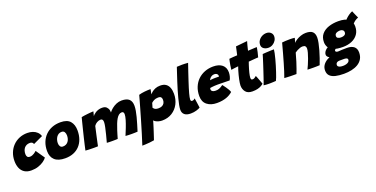

<svg xmlns="http://www.w3.org/2000/svg" viewBox="-23 -1693 5689 2903"><g transform="rotate(-20 2821.0 -241.5)"><path d="M468 -107.5Q449 -80 412 -54Q375 -28 324.2 -11Q273.5 6 212.5 6Q145 6 101.8 -22.5Q58.5 -51 38 -100.8Q17.5 -150.5 17.5 -214Q17.5 -286.5 41.8 -347.5Q66 -408.5 110 -453.5Q154 -498.5 213.2 -523.2Q272.5 -548 343 -548Q390 -548 429.8 -534.2Q469.5 -520.5 497.8 -493.5Q526 -466.5 538 -427.5L383.5 -355.5Q383 -358.5 380.5 -364.5Q378 -370.5 372 -377.2Q366 -384 355.2 -388.5Q344.5 -393 327 -393Q298 -393 275.8 -382.5Q253.5 -372 238.2 -353.5Q223 -335 215.5 -310Q208 -285 208 -256.5Q208 -231 219.5 -213.8Q231 -196.5 261.5 -196.5Q280.5 -196.5 298.5 -203.2Q316.5 -210 331.2 -219.5Q346 -229 356.2 -237.8Q366.5 -246.5 370 -250.5Z M756.5 8.5Q643.5 8.5 587.8 -42.8Q532 -94 532 -187.5Q532 -265 556.5 -327.8Q581 -390.5 625.8 -435.5Q670.5 -480.5 732.2 -504.8Q794 -529 868.5 -529Q977.5 -529 1025 -473.2Q1072.5 -417.5 1072.5 -324Q1072.5 -248 1050.8 -186.8Q1029 -125.5 987.8 -81.8Q946.5 -38 888.2 -14.8Q830 8.5 756.5 8.5ZM783.5 -171Q812 -171 833.2 -181.8Q854.5 -192.5 868.8 -211.5Q883 -230.5 890 -255Q897 -279.5 897 -307Q897 -339 883.2 -362.8Q869.5 -386.5 836 -386.5Q810 -386.5 789.5 -374.8Q769 -363 754.8 -342.8Q740.5 -322.5 733 -297.2Q725.5 -272 725.5 -245Q725.5 -213 739.8 -192Q754 -171 783.5 -171Z M1080 3.5Q1086 -26 1097.8 -77.2Q1109.5 -128.5 1124.2 -189.2Q1139 -250 1153.8 -309.8Q1168.5 -369.5 1181 -418Q1193.5 -466.5 1200 -491.5Q1216 -495.5 1242.2 -499.2Q1268.5 -503 1298.2 -506.2Q1328 -509.5 1354.2 -511.5Q1380.5 -513.5 1396 -513.5Q1394 -505 1391.2 -494.8Q1388.5 -484.5 1386 -474.5Q1383.5 -464.5 1381.5 -456.2Q1379.5 -448 1378 -442.5Q1383 -451 1396.2 -464Q1409.5 -477 1430 -489.8Q1450.5 -502.5 1477.2 -511Q1504 -519.5 1536 -519.5Q1583.5 -519.5 1607 -496Q1630.5 -472.5 1637 -441.5Q1639 -433 1639.2 -423.8Q1639.5 -414.5 1639.5 -406Q1660 -434.5 1692.8 -461Q1725.5 -487.5 1766.2 -504.8Q1807 -522 1850.5 -522Q1933 -522 1971 -486.8Q2009 -451.5 2009 -380Q2009 -345 2001.5 -301.8Q1994 -258.5 1981.2 -209.2Q1968.5 -160 1952.2 -106.2Q1936 -52.5 1918.5 4Q1895.5 5 1871.2 5.8Q1847 6.5 1823.5 6.5Q1798.5 6.5 1773.8 5.5Q1749 4.5 1725 2.5Q1747.5 -51 1771 -111Q1794.5 -171 1810.2 -224.2Q1826 -277.5 1826 -310.5Q1826 -353 1793 -353Q1766.5 -353 1745 -336.2Q1723.5 -319.5 1705 -288.8Q1686.5 -258 1670 -215.5Q1653.5 -173 1637 -122Q1627.5 -93 1618.2 -61.2Q1609 -29.5 1599 4.5Q1587 5 1564.8 5.8Q1542.5 6.5 1517.5 6.5Q1488 6.5 1461.2 5.8Q1434.5 5 1424 3.5Q1440.5 -57 1456.2 -118Q1472 -179 1482.2 -229Q1492.5 -279 1492.5 -306Q1492.5 -331.5 1483.2 -345Q1474 -358.5 1453.5 -358.5Q1439.5 -358.5 1424.5 -354Q1409.5 -349.5 1395 -341.5Q1380.5 -333.5 1368.2 -322Q1356 -310.5 1347 -296.5Q1329 -217 1314.2 -150Q1299.5 -83 1290.5 -41Q1281.5 1 1280.5 7Q1274 7.5 1252.8 8Q1231.5 8.5 1215.5 8.5Q1175.5 8.5 1136.2 7Q1097 5.5 1080 3.5Z M1914 227.5Q1942 141.5 1970.5 48Q1999 -45.5 2025.5 -135.8Q2052 -226 2074 -303.2Q2096 -380.5 2111.5 -435Q2127 -489.5 2132.5 -511Q2174.5 -523.5 2225.2 -528.8Q2276 -534 2323 -534Q2320 -515.5 2316 -494.8Q2312 -474 2307 -456Q2318 -468 2340 -486.5Q2362 -505 2396 -519.5Q2430 -534 2476.5 -534Q2533.5 -534 2567.8 -509.8Q2602 -485.5 2617.2 -443.2Q2632.5 -401 2632.5 -346Q2632.5 -257.5 2594.8 -185Q2557 -112.5 2488.5 -69.5Q2420 -26.5 2327.5 -26.5Q2299 -26.5 2271.2 -34.5Q2243.5 -42.5 2223.5 -54.2Q2203.5 -66 2198.5 -77Q2195 -64 2186.8 -36.2Q2178.5 -8.5 2167.5 26.5Q2156.5 61.5 2144.8 97.2Q2133 133 2123 163.2Q2113 193.5 2107 211Q2072.5 217.5 2035.2 221Q1998 224.5 1965.8 226Q1933.5 227.5 1914 227.5ZM2338.5 -219.5Q2370.5 -219.5 2394.2 -230.2Q2418 -241 2431.5 -262.8Q2445 -284.5 2445 -317Q2445 -343.5 2433.2 -359.2Q2421.5 -375 2385 -375Q2365.5 -375 2349 -371Q2332.5 -367 2319.2 -360.5Q2306 -354 2295 -346Q2284 -338 2275 -329.5Q2274 -325 2272 -317.8Q2270 -310.5 2267.5 -302Q2265 -293.5 2262.5 -285.2Q2260 -277 2258 -270.2Q2256 -263.5 2254.5 -259.5Q2260 -251 2269 -241.8Q2278 -232.5 2294.2 -226Q2310.5 -219.5 2338.5 -219.5Z M2924.5 -17.5Q2904.5 -4 2862.2 8.8Q2820 21.5 2769.5 21.5Q2705.5 21.5 2672 -6.2Q2638.5 -34 2638.5 -84.5Q2638.5 -114 2647.2 -160Q2656 -206 2670.8 -262.5Q2685.5 -319 2703.8 -380.5Q2722 -442 2741.8 -502.8Q2761.5 -563.5 2779.8 -618Q2798 -672.5 2812 -714.5Q2857 -717.5 2894.5 -717.5Q2918 -717.5 2941 -716.5Q2964 -715.5 2992.5 -713Q2966.5 -637 2944.5 -572Q2922.5 -507 2904.8 -452.5Q2887 -398 2873.2 -354Q2859.5 -310 2850.5 -276.2Q2841.5 -242.5 2836.8 -218.8Q2832 -195 2832 -181Q2832 -167 2836.8 -159.2Q2841.5 -151.5 2853.5 -151.5Q2869 -151.5 2880.5 -157.5Q2892 -163.5 2901.5 -173.5Q2903 -166 2906.5 -143.5Q2910 -121 2913.8 -93.8Q2917.5 -66.5 2920.8 -44.8Q2924 -23 2924.5 -17.5Z M3453 -76Q3432 -57 3406.2 -41.5Q3380.5 -26 3349.2 -15Q3318 -4 3280.2 2Q3242.5 8 3197.5 8Q3099.5 8 3039.2 -40.5Q2979 -89 2979 -181.5Q2979 -262 3005.8 -326.5Q3032.5 -391 3080 -436.8Q3127.5 -482.5 3190.8 -507Q3254 -531.5 3327.5 -531.5Q3420 -531.5 3471.5 -489Q3523 -446.5 3523 -368Q3523 -337.5 3515 -305Q3507 -272.5 3492 -247.5Q3484 -248 3457 -248.5Q3430 -249 3396.8 -249.5Q3363.5 -250 3336.2 -250.5Q3309 -251 3300.5 -251Q3275 -251 3251.2 -249.5Q3227.5 -248 3208.5 -245.8Q3189.5 -243.5 3176.5 -241Q3172.5 -233 3172.5 -220Q3172.5 -204 3182.2 -193.8Q3192 -183.5 3208.2 -179Q3224.5 -174.5 3244 -174.5Q3258 -174.5 3271.5 -176.5Q3285 -178.5 3298.8 -183.8Q3312.5 -189 3328.2 -198Q3344 -207 3362.5 -221Q3365 -218.5 3377.2 -203Q3389.5 -187.5 3405 -165Q3420.5 -142.5 3434.2 -118.8Q3448 -95 3453 -76ZM3213.5 -352Q3223.5 -353.5 3237 -355Q3250.5 -356.5 3267.5 -357.5Q3284.5 -358.5 3305 -358.5Q3316.5 -358.5 3327.5 -358.2Q3338.5 -358 3347 -357.8Q3355.5 -357.5 3359.5 -357Q3360.5 -361 3360.8 -364.8Q3361 -368.5 3361 -372Q3360.5 -384.5 3353.5 -394.2Q3346.5 -404 3334 -409.8Q3321.5 -415.5 3304 -415.5Q3279.5 -415.5 3260.5 -404.2Q3241.5 -393 3229.8 -378Q3218 -363 3213.5 -352Z M3942 -32Q3927 -17.5 3903 -4Q3879 9.5 3844 18Q3809 26.5 3761.5 26.5Q3686.5 26.5 3652.8 -16.2Q3619 -59 3619 -118.5Q3619 -134.5 3622.8 -160Q3626.5 -185.5 3633 -216.2Q3639.5 -247 3648 -280Q3656.5 -313 3666.2 -345Q3676 -377 3686 -404.5Q3652.5 -401 3619 -396.8Q3585.5 -392.5 3570.5 -389.5Q3573.5 -425.5 3580 -462Q3586.5 -498.5 3592.2 -524.8Q3598 -551 3599.5 -556.5Q3630.5 -560 3661.2 -562.2Q3692 -564.5 3728.5 -566Q3732.5 -583.5 3736.8 -601.5Q3741 -619.5 3744.5 -636.5Q3748.5 -653.5 3752.2 -671.2Q3756 -689 3758 -698.5L3943.5 -717Q3942.5 -714 3939.8 -704.8Q3937 -695.5 3933.2 -681.8Q3929.5 -668 3925 -651Q3921 -635.5 3916.2 -616Q3911.5 -596.5 3906.5 -574.5Q3924 -575.5 3946.5 -576.8Q3969 -578 3982 -578.5Q4002 -580 4015.8 -580.5Q4029.5 -581 4038.2 -581Q4047 -581 4050.5 -581Q4046.5 -550.5 4036.2 -506.8Q4026 -463 4016 -427.5Q4011 -427.5 3983.8 -426Q3956.5 -424.5 3931.5 -422Q3915 -420.5 3895.5 -418.8Q3876 -417 3860.5 -416Q3851.5 -390.5 3842.5 -363Q3833.5 -335.5 3825.5 -308Q3817.5 -280.5 3811.5 -255.8Q3805.5 -231 3802 -211.2Q3798.5 -191.5 3798.5 -179Q3798.5 -162.5 3803.2 -153.5Q3808 -144.5 3825.5 -144.5Q3837.5 -144.5 3848.5 -149.5Q3859.5 -154.5 3869 -161.8Q3878.5 -169 3886.5 -176.5Q3889.5 -171 3897.8 -150.2Q3906 -129.5 3915.5 -104Q3925 -78.5 3932.5 -58Q3940 -37.5 3942 -32Z M4146.5 -1.5Q4137 -1 4106.8 1Q4076.5 3 4043 3Q4020 3 3996.2 1.8Q3972.5 0.5 3949 -2.5Q3954 -13.5 3964.5 -43.2Q3975 -73 3989.2 -115Q4003.5 -157 4019.2 -204.5Q4035 -252 4050.2 -299Q4065.5 -346 4078 -386Q4090.5 -426 4098 -452Q4120 -454 4154.8 -456Q4189.5 -458 4224.2 -459.5Q4259 -461 4281.5 -461Q4280.5 -443 4272.2 -402Q4264 -361 4251 -313.5Q4239 -268.5 4224.5 -220.2Q4210 -172 4195.2 -127.8Q4180.5 -83.5 4167.8 -50Q4155 -16.5 4146.5 -1.5ZM4214.5 -511Q4170 -511 4139.2 -533Q4108.5 -555 4108.5 -593.5Q4108.5 -633.5 4129.8 -664.5Q4151 -695.5 4185 -713.5Q4219 -731.5 4258 -731.5Q4299 -731.5 4326 -707.2Q4353 -683 4353 -646Q4353 -610 4333.8 -579.2Q4314.5 -548.5 4283 -529.8Q4251.5 -511 4214.5 -511Z M4474.5 7Q4455.5 7 4427.8 6.8Q4400 6.5 4371.5 6Q4349.5 5 4320 3.8Q4290.5 2.5 4280.5 1.5Q4296 -40 4313.8 -95.5Q4331.5 -151 4350.8 -217.5Q4370 -284 4391 -359.2Q4412 -434.5 4433.5 -515.5Q4458 -518.5 4491 -520.2Q4524 -522 4556 -522Q4579.5 -522 4600.8 -520.8Q4622 -519.5 4637.5 -517Q4636.5 -513 4633 -499.8Q4629.5 -486.5 4625 -470.8Q4620.5 -455 4616.5 -442.5Q4630.5 -460.5 4662.5 -481Q4694.5 -501.5 4735.5 -515.8Q4776.5 -530 4817 -530Q4893 -530 4925.8 -499Q4958.5 -468 4958.5 -405Q4958.5 -369.5 4948.2 -319Q4938 -268.5 4921.8 -211.5Q4905.5 -154.5 4886.5 -99Q4867.5 -43.5 4849.5 1.5Q4836.5 2.5 4810 3.2Q4783.5 4 4754 4Q4722 4 4693.5 3.2Q4665 2.5 4653 1.5Q4665.5 -22.5 4683 -63Q4700.5 -103.5 4717.5 -149.2Q4734.5 -195 4745.8 -236Q4757 -277 4757 -302Q4757 -326.5 4744.8 -340.2Q4732.5 -354 4702 -354Q4682.5 -354 4660 -346.8Q4637.5 -339.5 4615.5 -327.8Q4593.5 -316 4575 -302.5Q4555 -227 4536 -167.8Q4517 -108.5 4501.5 -65Q4486 -21.5 4474.5 7Z M5277.5 -137Q5179.5 -137 5125.5 -160.2Q5071.5 -183.5 5050.2 -221.5Q5029 -259.5 5029 -303Q5029 -382 5071.8 -431.8Q5114.5 -481.5 5185 -504.8Q5255.5 -528 5338 -528Q5453.5 -528 5504.8 -485Q5556 -442 5556 -368.5Q5556 -293.5 5519 -241.8Q5482 -190 5419 -163.5Q5356 -137 5277.5 -137ZM5153 249.5Q5076.5 249.5 5019.2 236.2Q4962 223 4930.2 191.5Q4898.5 160 4898.5 105Q4898.5 57.5 4923 21.2Q4947.5 -15 4989 -40.2Q5030.5 -65.5 5081.5 -80Q5132.5 -94.5 5185.5 -98.5Q5216 -101 5244.8 -102.2Q5273.5 -103.5 5326.5 -103.5Q5398 -103.5 5437.2 -72Q5476.5 -40.5 5476.5 23Q5476.5 84.5 5450.5 127.5Q5424.5 170.5 5379.5 197.5Q5334.5 224.5 5276.2 237Q5218 249.5 5153 249.5ZM5180 132Q5207 132 5231.2 125.2Q5255.5 118.5 5270.8 104.8Q5286 91 5286 70.5Q5286 59 5279 52Q5272 45 5260 41.8Q5248 38.5 5233 38.5Q5218.5 38.5 5196.8 38.5Q5175 38.5 5158.5 38.5Q5138.5 38.5 5124 44Q5109.5 49.5 5101.8 60.8Q5094 72 5094 89.5Q5094 102 5104 111.8Q5114 121.5 5133.2 126.8Q5152.5 132 5180 132ZM5095.5 -40Q5036 -54 5012.2 -73.2Q4988.5 -92.5 4988.5 -116.5Q4988.5 -138.5 5001 -159.2Q5013.5 -180 5033.2 -196Q5053 -212 5073.5 -218L5183 -159Q5163 -152.5 5152.8 -142.2Q5142.5 -132 5142.5 -122.5Q5142.5 -113 5153 -105.8Q5163.5 -98.5 5185.5 -98.5ZM5296.5 -283Q5317.5 -283 5336 -288Q5354.5 -293 5365.8 -304.8Q5377 -316.5 5377 -337.5Q5377 -361 5360 -374Q5343 -387 5319.5 -387Q5300 -387 5279.2 -382Q5258.5 -377 5244.5 -364.5Q5230.5 -352 5230.5 -328.5Q5230.5 -304.5 5249.5 -293.8Q5268.5 -283 5296.5 -283ZM5534 -390.5 5449 -483.5Q5459 -503 5482.8 -525.8Q5506.5 -548.5 5535.5 -568Q5564.5 -587.5 5590 -596.5Q5595 -584 5604.2 -561.8Q5613.5 -539.5 5624 -516.5Q5634.5 -493.5 5642 -478Q5627 -472 5611.2 -463.8Q5595.5 -455.5 5581.2 -444.8Q5567 -434 5554.8 -420.5Q5542.5 -407 5534 -390.5Z"/></g></svg>

Font: Grandstander Thin Black
Style: Italic
Weight: 900
Italic angle: -15°
Version: Version 1.200